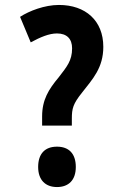

<svg xmlns="http://www.w3.org/2000/svg" viewBox="-20 -744 498 775"><path d="M150 -237H270V-265C270 -306 275 -325 311 -370C354 -425 397 -470 397 -555C397 -661 325 -724 218 -724C160 -724 98 -700 61 -676L104 -573C143 -594 178 -609 210 -609C250 -609 271 -587 271 -549C271 -499 250 -475 217 -432C176 -383 150 -341 150 -274ZM134 -70C134 -18 163 11 210 11C257 11 286 -17 286 -70C286 -124 258 -152 210 -152C161 -152 134 -123 134 -70Z"/></svg>

Font: Noto Sans Gurmukhi ExtraCondensed
Style: Bold
Weight: 700
Width: 2
Designer: Jelle Bosma - Monotype Design Team
Foundry: Monotype Imaging Inc.
Version: Version 2.004